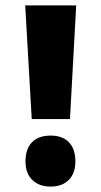

<svg xmlns="http://www.w3.org/2000/svg" viewBox="-20 -769 374 708"><path d="M238 -330H97L73 -749H261ZM74 -174Q74 -219 97.5 -244Q121 -269 167 -269Q211 -269 234.5 -244Q258 -219 258 -174Q258 -130 233.5 -105.5Q209 -81 167 -81Q124 -81 99 -105.5Q74 -130 74 -174Z"/></svg>

Font: Noto Sans Telugu UI ExtraCondensed Black
Style: Regular
Weight: 900
Width: 2
Designer: Jelle Bosma - Monotype Design Team
Foundry: Monotype Imaging Inc.
Version: Version 2.006; ttfautohint (v1.8.4.7-5d5b)